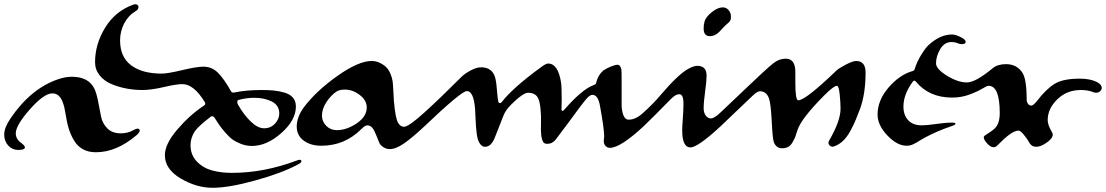

<svg xmlns="http://www.w3.org/2000/svg" viewBox="-48 -690 5259 913"><path d="M736 48Q736 -5 795 -74Q854 -143 922 -188Q932 -194 926 -204Q874 -290 819 -290Q791 -290 731 -276Q671 -262 629 -262Q591 -262 553.5 -269Q516 -276 481.5 -290.5Q447 -305 425.5 -332Q404 -359 404 -394Q404 -480 452 -558.5Q500 -637 586 -668Q598 -672 605 -667Q612 -662 610 -652.5Q608 -643 597 -637Q562 -616 542.5 -578.5Q523 -541 523 -498Q523 -419 575.5 -379.5Q628 -340 721 -340Q749 -340 818 -356.5Q887 -373 919 -373Q960 -373 989 -343.5Q1018 -314 1050 -257Q1054 -248 1065 -250Q1122 -262 1196 -262Q1230 -262 1254.5 -259.5Q1279 -257 1305 -249.5Q1331 -242 1345 -225.5Q1359 -209 1359 -183Q1359 -119 1290 -57.5Q1221 4 1150 4Q1123 4 1098.5 -5.5Q1074 -15 1058 -26.5Q1042 -38 1023 -60Q1004 -82 995.5 -94.5Q987 -107 971 -132Q963 -141 954 -135Q898 -92 880 -68Q858 -36 858 0Q858 47 888 78Q918 109 960.5 120.5Q1003 132 1055 132Q1208 132 1364 73Q1382 66 1385 74Q1388 82 1371 91Q1293 133 1166.5 168Q1040 203 963 203Q886 203 811 158.5Q736 114 736 48ZM408 34Q372 34 346 19.5Q320 5 304 -22Q288 -49 279 -78Q270 -107 264 -147Q261 -166 258 -179Q255 -192 248 -209.5Q241 -227 229 -236.5Q217 -246 201 -246Q161 -246 94 -170Q27 -94 27 -56Q27 -29 52 -11Q73 4 70 13.5Q67 23 38 23Q10 23 -9 2Q-28 -19 -28 -50Q-28 -83 2 -127Q97 -267 225 -312Q262 -325 293 -325Q372 -325 400 -270Q411 -248 419 -205.5Q427 -163 433 -133.5Q439 -104 462 -80Q485 -56 526 -56Q560 -56 586 -71Q609 -84 615 -74Q621 -64 601 -47Q506 34 408 34ZM1208 -80Q1239 -80 1259.5 -102Q1280 -124 1280 -150Q1280 -189 1245 -207Q1210 -225 1161 -225Q1125 -225 1087 -215Q1075 -210 1084 -192Q1112 -143 1145 -111.5Q1178 -80 1208 -80Z M1805 19Q1790 19 1776 10.5Q1762 2 1756 -10Q1755 -11 1744 -40Q1733 -69 1723 -81.5Q1713 -94 1698 -94Q1688 -94 1670 -76Q1591 3 1480 3Q1429 3 1396 -21.5Q1363 -46 1363 -88Q1363 -133 1397 -180Q1456 -258 1556.5 -329Q1657 -400 1719 -400Q1754 -400 1786 -373Q1800 -360 1808.5 -339.5Q1817 -319 1819 -303.5Q1821 -288 1822.5 -256Q1824 -224 1825 -211Q1832 -128 1845 -106Q1856 -87 1873 -87Q1895 -87 1970 -155V-89Q1911 -34 1872.5 -7.5Q1834 19 1805 19ZM1554 -71Q1600 -71 1649 -104Q1696 -136 1696 -179Q1696 -213 1662.5 -238.5Q1629 -264 1592 -264Q1566 -264 1551 -254Q1526 -237 1504.5 -205Q1483 -173 1483 -140Q1483 -112 1503.5 -91.5Q1524 -71 1554 -71Z M2852 13Q2840 13 2831.5 4Q2823 -5 2823 -20Q2823 -24 2824 -30.5Q2825 -37 2825 -41Q2825 -77 2805 -187Q2796 -239 2769 -239Q2756 -239 2738 -217Q2726 -203 2704.5 -174Q2683 -145 2649.5 -99.5Q2616 -54 2595 -27Q2579 -6 2554 -6Q2540 -6 2534.5 -15.5Q2529 -25 2526 -43Q2523 -68 2524.5 -102Q2526 -136 2522 -175.5Q2518 -215 2506 -231Q2492 -249 2464 -249Q2455 -249 2444 -243Q2420 -230 2382 -192Q2356 -166 2346 -140L2305 -36Q2288 8 2258 8Q2243 8 2232 -10Q2223 -24 2219 -53.5Q2215 -83 2213.5 -123.5Q2212 -164 2211 -173Q2204 -257 2172 -257Q2146 -257 1970 -89V-155Q2041 -219 2147 -325Q2162 -340 2190 -355Q2218 -370 2240 -370Q2295 -370 2308 -316Q2312 -301 2315 -262.5Q2318 -224 2321 -209Q2322 -201 2328 -200Q2334 -199 2339 -206Q2391 -273 2524 -370Q2548 -388 2558 -388Q2606 -388 2620 -297Q2623 -278 2623 -216Q2623 -186 2622 -173Q2621 -165 2625 -163Q2629 -161 2635 -168Q2716 -261 2769 -283L2781 -288Q2786 -290 2786 -294Q2796 -335 2823 -356Q2834 -364 2855.5 -373Q2877 -382 2889 -382Q2902 -382 2907 -358Q2908 -352 2908 -300V-192Q2908 -165 2916 -143Q2924 -121 2942 -121Q2976 -121 3012 -155V-89Q2902 13 2852 13Z M3328 -518Q3298 -518 3298 -554Q3298 -574 3302 -587Q3308 -609 3336.5 -632Q3365 -655 3389 -655Q3406 -655 3417 -641.5Q3428 -628 3428 -610Q3428 -591 3416 -582Q3403 -572 3382 -549Q3356 -518 3328 -518ZM3235 11Q3196 11 3196 -71Q3196 -88 3199 -127Q3202 -166 3202 -198Q3202 -242 3182 -242Q3165 -242 3144 -221Q3057 -132 3012 -89V-155Q3058 -196 3094 -239Q3175 -334 3222 -361Q3250 -377 3268 -377Q3312 -377 3312 -330Q3312 -305 3305 -254.5Q3298 -204 3298 -175Q3298 -154 3308 -140.5Q3318 -127 3332 -127Q3349 -127 3378 -155V-89Q3270 11 3235 11Z M3626 -50Q3625 -54 3621 -125.5Q3617 -197 3609 -221Q3597 -256 3566 -256Q3552 -256 3529 -233Q3400 -109 3378 -89V-155Q3399 -174 3496 -267Q3593 -360 3629 -389Q3657 -411 3688 -411Q3734 -411 3734 -348V-295Q3734 -213 3748 -213Q3782 -213 3929 -354Q3940 -365 3973.5 -382.5Q4007 -400 4023 -400Q4068 -400 4068 -345Q4068 -245 4042 -173Q4029 -139 4020.5 -118.5Q4012 -98 3996 -68Q3980 -38 3959.5 -19Q3939 0 3915 7Q3906 10 3896.5 1Q3887 -8 3895 -22Q3949 -115 3949 -173Q3949 -201 3945 -240Q3941 -282 3932 -282Q3917 -282 3874 -239Q3762 -127 3744 -71Q3737 -48 3733.5 -39Q3730 -30 3721 -14Q3712 2 3700 8.5Q3688 15 3671 15Q3654 15 3644 5Q3634 -5 3631 -16.5Q3628 -28 3626 -50Z M4676 10Q4662 10 4646 -8Q4630 -26 4630 -36Q4630 -42 4636 -46Q4671 -68 4683 -80Q4706 -103 4706 -152Q4706 -282 4653 -282Q4645 -282 4622 -268Q4599 -254 4561 -240Q4523 -226 4479 -226Q4371 -226 4308 -301Q4300 -312 4292 -301Q4248 -241 4248 -183Q4248 -143 4270.5 -118.5Q4293 -94 4335 -94Q4359 -94 4404 -100.5Q4449 -107 4479 -107Q4496 -107 4495.5 -101.5Q4495 -96 4479 -91Q4405 -66 4345 -33Q4338 -29 4326.5 -22Q4315 -15 4309 -11.5Q4303 -8 4294.5 -4Q4286 0 4278.5 1.5Q4271 3 4263 3Q4218 3 4171.5 -46Q4125 -95 4125 -145Q4125 -213 4177 -273.5Q4229 -334 4291 -352Q4300 -354 4302 -363Q4312 -396 4333 -430Q4354 -464 4369 -477Q4423 -526 4479 -526Q4495 -526 4519.5 -514Q4544 -502 4544 -491Q4544 -480 4525 -480Q4517 -480 4507 -484Q4494 -490 4476 -490Q4443 -490 4423 -456.5Q4403 -423 4403 -389Q4403 -362 4455 -330Q4507 -298 4550 -298Q4591 -298 4673 -366Q4696 -385 4736 -385Q4785 -385 4812 -347Q4834 -317 4834 -217Q4834 -206 4840 -197Q4846 -188 4856 -188Q4866 -188 4883 -210Q4928 -268 4968 -292Q5008 -316 5087 -316Q5136 -316 5168 -300Q5191 -288 5191 -272Q5191 -263 5183 -256Q5175 -249 5164 -249Q5158 -249 5150 -252Q5126 -262 5092 -262Q5025 -262 4979.5 -217.5Q4934 -173 4934 -119Q4934 -96 4953 -64Q4958 -56 4958 -50Q4958 -32 4929.5 -12Q4901 8 4880 8Q4859 8 4849 -8Q4836 -31 4820 -50Q4804 -69 4796 -69Q4777 -69 4749 -48Q4729 -33 4692 4Q4686 10 4676 10Z"/></svg>

Font: Joscelyn
Style: Regular
Weight: 400
Designer: Peter S. Baker
Version: Version 1.012